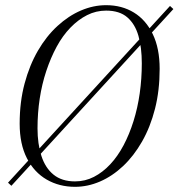

<svg xmlns="http://www.w3.org/2000/svg" viewBox="-20 -706 690 742"><path d="M650 -671 24 12 11 0 637 -683ZM270 16Q209 16 160.5 -12Q112 -40 84 -94.5Q56 -149 56 -228Q56 -312 75 -383Q94 -454 126.5 -510Q159 -566 202 -605.5Q245 -645 293 -665.5Q341 -686 390 -686Q451 -686 497.5 -657.5Q544 -629 570.5 -574Q597 -519 597 -440Q597 -356 579 -285.5Q561 -215 529 -159Q497 -103 455.5 -64Q414 -25 366.5 -4.5Q319 16 270 16ZM270 -5Q309 -5 343 -22.5Q377 -40 406 -71Q435 -102 457.5 -144.5Q480 -187 496 -238Q512 -289 520 -345.5Q528 -402 528 -461Q528 -522 515 -567.5Q502 -613 472 -639Q442 -665 390 -665Q351 -665 316.5 -647.5Q282 -630 252 -599Q222 -568 199 -525.5Q176 -483 159 -432Q142 -381 133.5 -325Q125 -269 125 -210Q125 -150 140 -103.5Q155 -57 187 -31Q219 -5 270 -5Z"/></svg>

Font: Source Serif 4 60pt
Style: Italic
Weight: 400
Italic angle: -12°
Version: Version 4.004;hotconv 1.0.116;makeotfexe 2.5.65601